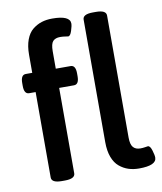

<svg xmlns="http://www.w3.org/2000/svg" viewBox="-85 -827 761 902"><g transform="rotate(-10 295.5 -375.5)"><path d="M225.1 -757.8Q310.1 -757.8 310.1 -719.2Q310.1 -708 302.7 -685.1Q295.4 -662.1 285.2 -662.1Q282.2 -662.1 270.8 -664.1Q259.3 -666 247.1 -666Q224.1 -666 212.6 -653.6Q201.2 -641.1 201.2 -606V-522.9H272Q295.9 -522.9 295.9 -483.9V-470.2Q295.9 -431.2 272 -431.2H201.2V-23.9Q201.2 2 151.9 2H137.2Q88.9 2 88.9 -23.9V-431.2H58.1Q34.2 -431.2 34.2 -470.2V-483.9Q34.2 -522.9 58.1 -522.9H88.9V-608.9Q88.9 -650.9 100.1 -680.9Q111.3 -710.9 131.3 -727.1Q151.4 -743.2 174.3 -750.5Q197.3 -757.8 225.1 -757.8ZM433.1 -752.9Q481.9 -752.9 481.9 -727.1V-145Q481.9 -111.8 493.7 -98.4Q505.4 -85 527.8 -85Q539.6 -85 550.5 -86.9Q561.5 -88.9 564 -88.9Q574.7 -88.9 581.8 -65.7Q588.9 -42.5 588.9 -30.8Q588.9 6.8 505.9 6.8Q478.5 6.8 455.3 -0.7Q432.1 -8.3 412.4 -24.7Q392.6 -41 381.3 -71Q370.1 -101.1 370.1 -142.1V-727.1Q370.1 -752.9 418.9 -752.9Z"/></g></svg>

Font: Asap Symbol
Style: Regular
Weight: 900
Designer: Tania Quindós, Elena González Miranda, Marcela Romero, Pablo Cosgaya
Foundry: Omnibus-Type
Version: Version 1.000;PS 001.000;hotconv 1.0.70;makeotf.lib2.5.58329